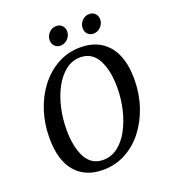

<svg xmlns="http://www.w3.org/2000/svg" viewBox="-134 -815 818 924"><g transform="rotate(-20 275.5 -353.0)"><path d="M236 11Q146 11 95.5 -48Q45 -107 45 -221Q45 -294 66 -358.5Q87 -423 125.5 -473Q164 -523 217 -552Q270 -581 334 -581Q424 -581 475 -521.5Q526 -462 526 -348Q526 -276 504.5 -211Q483 -146 444.5 -96Q406 -46 353 -17.5Q300 11 236 11ZM253 -34Q295 -34 328.5 -59.5Q362 -85 385.5 -128.5Q409 -172 422 -226.5Q435 -281 435 -339Q435 -428 405.5 -482Q376 -536 317 -536Q275 -536 241.5 -510Q208 -484 184.5 -440.5Q161 -397 148.5 -342.5Q136 -288 136 -231Q136 -141 165 -87.5Q194 -34 253 -34ZM417 -621Q399 -621 387.5 -633Q376 -645 376 -663Q376 -685 391.5 -701Q407 -717 429 -717Q447 -717 458.5 -705Q470 -693 470 -675Q470 -653 454 -637Q438 -621 417 -621ZM248 -621Q230 -621 218.5 -633Q207 -645 207 -663Q207 -685 222.5 -701Q238 -717 260 -717Q278 -717 289.5 -705Q301 -693 301 -675Q301 -653 285 -637Q269 -621 248 -621Z"/></g></svg>

Font: Rasa
Style: Italic
Weight: 400
Italic angle: -7.10001°
Designer: Anna Giedrys (Yrsa+Rasa design), David Brezina (Yrsa art-direction, Rasa art-direction, design)
Foundry: Rosetta Type Foundry
Version: Version 2.004